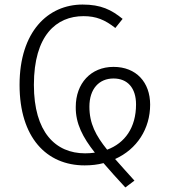

<svg xmlns="http://www.w3.org/2000/svg" viewBox="-20 -716 744 844"><path d="M640 -256C640 -354 579 -422 479 -422C379 -422 313 -349 313 -246C312 -173 344 -112 397 -45C383 -43 369 -42 354 -42C224 -42 129 -135 129 -343C129 -561 228 -645 347 -645C403 -645 441 -629 487 -593L519 -633C470 -673 424 -696 343 -696C191 -696 66 -577 66 -343C66 -112 184 11 352 11C381 11 409 8 435 1C463 34 495 69 531 108L571 78C539 42 511 12 486 -17C582 -60 640 -150 640 -256ZM373 -247C373 -326 416 -371 479 -371C541 -371 578 -329 578 -257C578 -155 529 -87 451 -58C401 -120 373 -173 373 -247Z"/></svg>

Font: FiraGO Light
Style: Regular
Weight: 300
Designer: bBox Type
Foundry: bBox Type GmbH
Version: Version 1.001;PS 001.001;hotconv 1.0.88;makeotf.lib2.5.64775